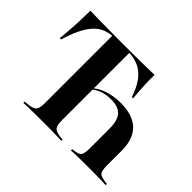

<svg xmlns="http://www.w3.org/2000/svg" viewBox="-124 -772 974 974"><g transform="rotate(45 363.0 -285.5)"><path d="M220.2 -559.7Q184.7 -559.7 156.9 -548Q129 -536.3 107.3 -511.7Q85.5 -487.1 67.7 -450Q50 -412.9 35.5 -362.9H25.8Q31.5 -417.7 34.3 -469.8Q37.1 -521.8 37.1 -571Q68.5 -570.2 115.3 -569.4Q162.1 -568.5 231.5 -568.5H327.4Q388.7 -568.5 429.4 -569.4Q470.2 -570.2 497.6 -571Q496.8 -535.5 498.8 -495.2Q500.8 -454.8 504.8 -409.7H496Q478.2 -462.9 453.2 -496.4Q428.2 -529.8 394.4 -544.8Q360.5 -559.7 314.5 -559.7ZM258.1 -2.4Q230.6 -2.4 206 -2Q181.5 -1.6 161.3 -1.2Q141.1 -0.8 127.4 0V-8.9L150.8 -11.3Q185.5 -15.3 195.6 -27.8Q205.6 -40.3 205.6 -78.2V-201.6H328.2V-78.2Q328.2 -40.3 338.3 -27.4Q348.4 -14.5 381.5 -10.5L400 -8.9V0Q387.9 -0.8 369 -1.2Q350 -1.6 326.6 -2Q303.2 -2.4 276.6 -2.4H266.9ZM205.6 -201.6V-562.9H328.2V-201.6ZM477.4 -349.2Q563.7 -349.2 607.7 -307.3Q651.6 -265.3 651.6 -182.3V-78.2Q651.6 -52.4 655.2 -38.7Q658.9 -25 670.2 -19.4Q681.5 -13.7 702.4 -10.5L717.7 -8.9V0Q705.6 -0.8 687.9 -1.2Q670.2 -1.6 648.4 -2Q626.6 -2.4 600.8 -2.4H591.1H580.6Q556.5 -2.4 535.1 -2Q513.7 -1.6 496.8 -1.2Q479.8 -0.8 468.5 0V-8.9L481.5 -10.5Q512.1 -14.5 520.6 -27Q529 -39.5 529 -78.2V-215.3Q529 -275 505.6 -301.2Q482.3 -327.4 429 -327.4Q395.2 -327.4 366.9 -317.3Q338.7 -307.3 320.2 -287.9V-296.8Q342.7 -321 384.7 -335.1Q426.6 -349.2 477.4 -349.2Z"/></g></svg>

Font: Playfair 144pt SemiCondensed
Style: Bold
Weight: 700
Width: 4
Designer: Claus Eggers Sørensen
Foundry: Claus Eggers Sørensen
Version: Version 2.203